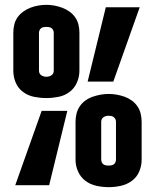

<svg xmlns="http://www.w3.org/2000/svg" viewBox="-20 -765 640 793"><path d="M171 -360Q146 -360 121 -365Q96 -370 75.5 -385Q55 -400 45 -423.5Q35 -447 35 -473V-630Q35 -647 39 -663.5Q43 -680 52.5 -693.5Q62 -707 76 -717Q90 -727 105.5 -733Q121 -739 137.5 -742Q154 -745 171 -745Q188 -745 204.5 -742Q221 -739 237 -733Q253 -727 267 -717Q281 -707 290.5 -693.5Q300 -680 304 -663.5Q308 -647 308 -630V-473Q308 -447 297.5 -423.5Q287 -400 267 -385Q247 -370 221.5 -365Q196 -360 171 -360ZM342 -428 417 -735H557L448 -428ZM171 -448Q177 -448 182.5 -449.5Q188 -451 192.5 -454Q197 -457 199.5 -462Q202 -467 202 -473V-630Q202 -635 199.5 -640.5Q197 -646 192.5 -649Q188 -652 182 -653Q176 -654 171 -654Q165 -654 160 -653Q155 -652 150.5 -649Q146 -646 143.5 -640.5Q141 -635 141 -630V-473Q141 -467 143.5 -462Q146 -457 150.5 -454Q155 -451 160.5 -449.5Q166 -448 171 -448ZM429 8Q404 8 378.5 2.5Q353 -3 333 -18Q313 -33 302.5 -56.5Q292 -80 292 -105V-262Q292 -279 296 -295.5Q300 -312 309.5 -326Q319 -340 333 -350Q347 -360 363 -365.5Q379 -371 395.5 -374Q412 -377 429 -377Q446 -377 462.5 -374Q479 -371 494.5 -365.5Q510 -360 524 -350Q538 -340 547.5 -326Q557 -312 561 -295.5Q565 -279 565 -262V-105Q565 -80 555 -56.5Q545 -33 524.5 -18Q504 -3 479 2.5Q454 8 429 8ZM43 0 152 -307H258L183 0ZM429 -81Q434 -81 439.5 -82Q445 -83 449.5 -86Q454 -89 456.5 -94.5Q459 -100 459 -105V-262Q459 -268 456.5 -273Q454 -278 449.5 -281.5Q445 -285 439.5 -286Q434 -287 428 -287Q423 -287 417.5 -285.5Q412 -284 407.5 -281Q403 -278 400.5 -273Q398 -268 398 -262V-105Q398 -100 400.5 -94.5Q403 -89 407.5 -86Q412 -83 417.5 -82Q423 -81 429 -81Z"/></svg>

Font: Iosevka Curly Slab XBdEx
Style: Regular
Weight: 800
Width: 7
Monospace: yes
Designer: Belleve Invis
Foundry: Belleve Invis
Version: Version 11.0.0; ttfautohint (v1.8.3)